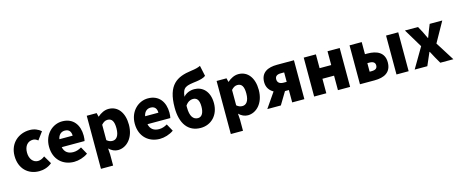

<svg xmlns="http://www.w3.org/2000/svg" viewBox="-50 -1671 6498 2712"><g transform="rotate(-15 3198.5 -314.5)"><path d="M323 14C383 14 455 -4 511 -53L442 -170C413 -147 379 -130 343 -130C274 -130 222 -190 222 -285C222 -379 271 -439 350 -439C374 -439 396 -430 422 -409L505 -522C462 -559 408 -583 339 -583C180 -583 40 -473 40 -285C40 -96 163 14 323 14Z M834 14C900 14 978 -9 1037 -51L978 -158C937 -134 899 -122 858 -122C786 -122 732 -154 716 -232H1050C1054 -246 1058 -277 1058 -309C1058 -464 978 -583 814 -583C677 -583 544 -469 544 -285C544 -96 670 14 834 14ZM713 -349C725 -416 768 -447 817 -447C882 -447 907 -405 907 -349Z M1172 207H1350V44L1344 -45C1382 -7 1428 14 1476 14C1598 14 1715 -98 1715 -294C1715 -469 1629 -583 1493 -583C1434 -583 1378 -554 1333 -514H1330L1317 -569H1172ZM1434 -132C1407 -132 1378 -140 1350 -165V-390C1380 -423 1407 -438 1440 -438C1503 -438 1532 -391 1532 -291C1532 -177 1488 -132 1434 -132Z M2088 14C2154 14 2232 -9 2291 -51L2232 -158C2191 -134 2153 -122 2112 -122C2040 -122 1986 -154 1970 -232H2304C2308 -246 2312 -277 2312 -309C2312 -464 2232 -583 2068 -583C1931 -583 1798 -469 1798 -285C1798 -96 1924 14 2088 14ZM1967 -349C1979 -416 2022 -447 2071 -447C2136 -447 2161 -405 2161 -349Z M2685 14C2840 14 2954 -103 2954 -276C2954 -452 2852 -539 2735 -539C2673 -539 2614 -516 2575 -471C2590 -611 2640 -617 2797 -637C2848 -644 2902 -657 2932 -681L2899 -836C2862 -819 2829 -810 2760 -801C2549 -773 2401 -693 2401 -357C2401 -124 2502 14 2685 14ZM2570 -314V-342C2603 -392 2644 -410 2680 -410C2736 -410 2771 -376 2771 -276C2771 -187 2741 -130 2682 -130C2613 -130 2570 -188 2570 -314Z M3071 207H3249V44L3243 -45C3281 -7 3327 14 3375 14C3497 14 3614 -98 3614 -294C3614 -469 3528 -583 3392 -583C3333 -583 3277 -554 3232 -514H3229L3216 -569H3071ZM3333 -132C3306 -132 3277 -140 3249 -165V-390C3279 -423 3306 -438 3339 -438C3402 -438 3431 -391 3431 -291C3431 -177 3387 -132 3333 -132Z M4024 0H4202V-569H3954C3822 -569 3715 -522 3715 -378C3715 -300 3755 -249 3810 -218L3660 0H3858L3967 -181H4024ZM3976 -301C3918 -301 3890 -331 3890 -373C3890 -417 3918 -439 3976 -439H4024V-301Z M4345 0H4523V-212H4693V0H4871V-569H4693V-367H4523V-569H4345Z M5015 0H5229C5367 0 5475 -49 5475 -198C5475 -342 5367 -392 5229 -392H5193V-569H5015ZM5549 0H5727V-569H5549ZM5193 -136V-261H5222C5279 -261 5306 -239 5306 -199C5306 -156 5279 -136 5222 -136Z M5815 0H6000L6039 -90C6053 -123 6067 -156 6081 -187H6086C6104 -156 6121 -122 6138 -90L6190 0H6381L6207 -276L6371 -569H6187L6152 -482C6140 -449 6126 -416 6115 -384H6110C6094 -416 6078 -449 6063 -482L6016 -569H5825L5989 -296Z"/></g></svg>

Font: Noto Sans JP Black
Style: Regular
Weight: 900
Designer: Ryoko NISHIZUKA  (kana, bopomofo & ideographs); Paul D. Hunt (Latin, Greek & Cyrillic); Sandoll Communications , Soo-you
Foundry: Adobe
Version: Version 2.002;hotconv 1.0.116;makeotfexe 2.5.65601